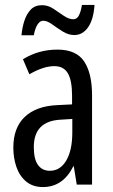

<svg xmlns="http://www.w3.org/2000/svg" viewBox="-20 -748 456 778"><path d="M213 -547Q289 -547 321 -499Q353 -451 353 -362V0H291L279 -74H277Q235 10 154 10Q113 10 86 -12.5Q59 -35 46.5 -71.5Q34 -108 34 -150Q34 -230 80 -274Q126 -318 211 -322L272 -325V-360Q272 -422 255 -451Q238 -480 200 -480Q156 -480 99 -447L73 -508Q136 -547 213 -547ZM225 -263Q117 -257 117 -152Q117 -103 134 -79.5Q151 -56 182 -56Q224 -56 248.5 -97.5Q273 -139 273 -212V-266ZM67 -605Q70 -637 79 -664.5Q88 -692 105 -709.5Q122 -727 150 -727Q175 -727 196.5 -712.5Q218 -698 238.5 -684Q259 -670 277 -670Q292 -670 300 -686Q308 -702 312 -728H363Q359 -669 337 -637.5Q315 -606 281 -606Q257 -606 234 -620.5Q211 -635 191 -649.5Q171 -664 155 -664Q142 -664 132 -648.5Q122 -633 117 -605Z"/></svg>

Font: Noto Sans Ethiopic ExtraCondensed
Style: Regular
Weight: 400
Width: 2
Designer: Monotype Design Team
Foundry: Monotype Imaging Inc.
Version: Version 2.102; ttfautohint (v1.8.4.7-5d5b)